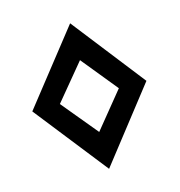

<svg xmlns="http://www.w3.org/2000/svg" viewBox="-94 -820 731 780"><g transform="rotate(-15 271.0 -430.0)"><path d="M145 -430 270 -581 393 -430 270 -279ZM509 -430 270 -736 29 -430 270 -124Z"/></g></svg>

Font: Ny Stormning
Style: Gr
Weight: 400
Designer: Robert Jablonski, Mew Too
Foundry: Cannot Into Space Fonts
Version: Version 0.90